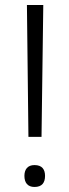

<svg xmlns="http://www.w3.org/2000/svg" viewBox="-20 -734 276 763"><path d="M145 -190 152 -714H87L93 -190ZM77 -35C77 -8 90 9 117 9C147 9 159 -8 159 -35C159 -61 147 -78 117 -78C90 -78 77 -61 77 -35Z"/></svg>

Font: Noto Sans Thai Looped UI Condensed Light
Style: Regular
Weight: 300
Width: 3
Designer: Cadson Demak Team
Foundry: Cadson Demak Co., Ltd.
Version: Version 1.000